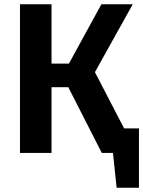

<svg xmlns="http://www.w3.org/2000/svg" viewBox="-20 -712 667 894"><path d="M558 -114H627V162H523L506 0H454L298 -306H220V0H73V-692H220V-416H301L452 -692H598L422 -376Z"/></svg>

Font: FiraGO SemiBold
Style: Regular
Weight: 600
Designer: bBox Type
Foundry: bBox Type GmbH
Version: Version 1.001;PS 001.001;hotconv 1.0.88;makeotf.lib2.5.64775